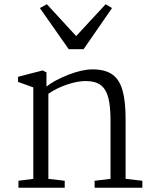

<svg xmlns="http://www.w3.org/2000/svg" viewBox="-20 -885 722 905"><path d="M65 0ZM137 -42V-473L65 -499V-523L181 -553L199 -544V-477Q237 -507 302 -532.5Q367 -558 416 -558Q474 -558 508 -535Q542 -512 557 -461Q572 -410 572 -324V-42L651 -33V0H426V-33L501 -42V-315Q501 -384 490.5 -424.5Q480 -465 454.5 -484Q429 -503 384 -503Q345 -503 296 -486.5Q247 -470 208 -443V-42L285 -33V0H67V-33ZM201 -865 339 -715 478 -865 508 -847 374 -653H304L168 -847Z"/></svg>

Font: Martel UltraLight
Style: Regular
Weight: 250
Designer: Dan Reynolds
Foundry: Dan Reynolds
Version: Version 1.001; ttfautohint (v1.1) -l 5 -r 5 -G 72 -x 0 -D la